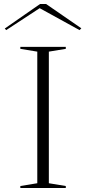

<svg xmlns="http://www.w3.org/2000/svg" viewBox="-20 -943 432 963"><path d="M310 -708V-698L225 -684V-24L310 -10V0H82V-10L167 -24V-684L82 -698V-708ZM11 -792 4 -800 181 -923H211L388 -801L379 -792L179 -902Z"/></svg>

Font: Kalnia SemiExpanded ExtraLight
Style: Regular
Weight: 250
Width: 6
Designer: Frida Medrano
Foundry: Frida Medrano
Version: Version 1.105